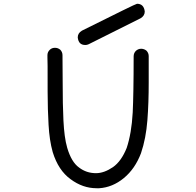

<svg xmlns="http://www.w3.org/2000/svg" viewBox="-20 -1001 1040 1020"><path d="M433 -762C439 -762 445 -763 451 -766L727 -904C742 -913 749 -925 749 -940C746 -967 732 -981 708 -981C703 -981 606 -933 415 -838C400 -829 393 -817 393 -802C396 -775 409 -762 433 -762ZM507 -1C554 -4 598 -22 638 -55C678 -88 708 -132 729 -187C747 -240 758 -298 763 -362C768 -426 770 -492 770 -561V-703C770 -714 766 -723 759 -731C751 -738 741 -742 730 -742C719 -742 710 -738 702 -731C694 -723 690 -713 690 -702C690 -565 688 -466 685 -403C681 -329 670 -266 653 -215C634 -168 610 -134 580 -113C549 -92 519 -81 490 -81C456 -81 426 -91 400 -111C373 -130 352 -165 337 -216C326 -254 320 -302 317 -361C314 -419 313 -485 313 -560L312 -708C312 -719 308 -728 301 -736C293 -743 284 -747 273 -747H271C260 -747 251 -743 244 -736C236 -728 232 -719 232 -708V-696C233 -696 233 -635 233 -513C233 -450 235 -391 238 -338C241 -284 248 -236 260 -193C280 -128 312 -80 355 -49C398 -17 444 -1 493 -1Z"/></svg>

Font: linja lipamanka normal
Style: Regular
Weight: 400
Version: Version 1.000;February 20, 2023;FontCreator 14.0.0.2901 64-b